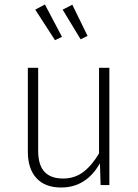

<svg xmlns="http://www.w3.org/2000/svg" viewBox="-20 -824 616 855"><path d="M467 0H428L425 -97Q364 11 252 11Q181 11 142.5 -30.5Q104 -72 104 -149V-522H150V-153Q150 -89 178 -59Q206 -29 261 -29Q313 -29 351.5 -58.5Q390 -88 421 -141V-522H467ZM256 -660 225 -645 137 -781 180 -804ZM370 -664 339 -649 259 -781 302 -803Z"/></svg>

Font: FiraGO ExtraLight
Style: Regular
Weight: 200
Designer: bBox Type
Foundry: bBox Type GmbH
Version: Version 1.001